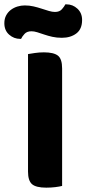

<svg xmlns="http://www.w3.org/2000/svg" viewBox="-59 -857 398 884"><path d="M154 7Q107 7 88.5 -9Q70 -25 70 -67V-608Q81 -610 101.5 -613Q122 -616 143 -616Q188 -616 207.5 -601Q227 -586 227 -542V-1Q216 2 196 4.5Q176 7 154 7ZM55 -832Q76 -832 95.5 -827.5Q115 -823 133 -817Q151 -811 166.5 -806.5Q182 -802 194 -802Q215 -802 226 -814.5Q237 -827 242 -837H247Q276 -837 297.5 -817Q319 -797 319 -765Q319 -723 292.5 -703Q266 -683 226 -683Q202 -683 182 -687.5Q162 -692 144.5 -698Q127 -704 112.5 -708.5Q98 -713 86 -713Q65 -713 54 -701Q43 -689 38 -678H34Q5 -678 -17 -697.5Q-39 -717 -39 -750Q-39 -771 -30.5 -786.5Q-22 -802 -8.5 -812Q5 -822 21.5 -827Q38 -832 55 -832Z"/></svg>

Font: Baloo 2
Style: Bold
Weight: 700
Designer: Sarang Kulkarni and Ek Type
Foundry: Ek Type
Version: Version 1.640;hotconv 1.0.111;makeotfexe 2.5.65597; ttfautoh